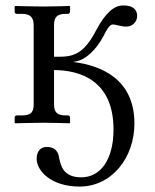

<svg xmlns="http://www.w3.org/2000/svg" viewBox="-20 -453 569 707"><path d="M248.7 -225C252.6 -225.8 256.4 -226.4 260 -227C295 -233 334 -269 361 -320C372 -342 383 -363 396 -363C405 -363 426 -355 445 -355C469 -355 485 -374 485 -394C485 -416 472 -433 434 -433C400 -433 369 -406 336 -345C291 -258 255 -244 197 -244H179V-360C179 -389 189 -402 222 -402H230C234 -402 238 -405 238 -410V-429L236 -431C236 -431 179 -429 140 -429C104 -429 36 -431 36 -431L34 -429V-410C34 -405 37 -402 42 -402H61C95 -402 104 -386 104 -358V-69C104 -41 95 -28 61 -28H42C37 -28 34 -25 34 -20V-1L36 1C36 1 104 -1 140 -1C179 -1 236 1 236 1L238 -1V-20C238 -25 234 -28 230 -28H222C189 -28 179 -41 179 -69V-195C273.9 -194.7 398 -157.4 398 24C398 132 352 200 279 200C213 200 203 157 197 124C193 100 176 88 153 88C130 88 115 103 115 132C115 175 167 234 273 234C393 234 475 126 475 2C475 -162.1 352.9 -212 248.7 -225Z"/></svg>

Font: Libertinus Math
Style: Regular
Weight: 400
Designer: Philipp H. Poll
Foundry: Khaled Hosny
Version: Version 6.2